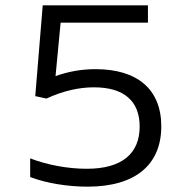

<svg xmlns="http://www.w3.org/2000/svg" viewBox="-20 -690 716 719"><path d="M308 9C487 9 584 -73 584 -217C584 -355 495 -431 338 -431C284 -431 236 -422 188 -405L207 -605H534V-670H140L112 -330L154 -321C217 -350 276 -363 332 -363C445 -363 503 -311 503 -216C503 -116 438 -58 305 -58C235 -58 157 -72 93 -97V-27C156 -3 236 9 308 9Z"/></svg>

Font: LT Wave Alt Light
Style: Regular
Weight: 300
Designer: Daniel Lyons
Version: Version 2.5 (Glyphs App)